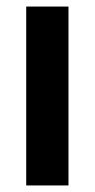

<svg xmlns="http://www.w3.org/2000/svg" viewBox="-20 -566 290 586"><path d="M189 0H60V-546H189Z"/></svg>

Font: Noto Sans Sinhala ExtraCondensed
Style: Bold
Weight: 700
Width: 2
Designer: Jelle Bosma - Monotype Design Team
Foundry: Monotype Imaging Inc.
Version: Version 2.006; ttfautohint (v1.8.4.7-5d5b)